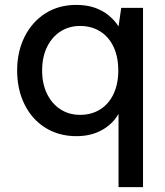

<svg xmlns="http://www.w3.org/2000/svg" viewBox="-20 -544 673 784"><path d="M464 220V-79Q440 -37 395.5 -12.5Q351 12 292 12Q220 12 165 -22.5Q110 -57 80 -118Q50 -179 50 -256Q50 -333 80.5 -394Q111 -455 165.5 -489.5Q220 -524 291 -524Q334 -524 367 -512.5Q400 -501 424.5 -480.5Q449 -460 464 -436L475 -512H564V220ZM307 -75Q354 -75 389.5 -97.5Q425 -120 444 -161Q463 -202 463 -256Q463 -311 444 -352Q425 -393 389.5 -415.5Q354 -438 307 -438Q262 -438 227 -415.5Q192 -393 172 -352Q152 -311 152 -256Q152 -202 172 -161Q192 -120 227 -97.5Q262 -75 307 -75Z"/></svg>

Font: DM Sans 12pt Medium
Style: Regular
Weight: 500
Version: Version 4.004;gftools[0.9.30]